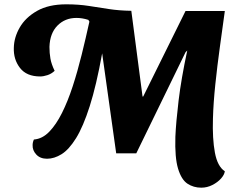

<svg xmlns="http://www.w3.org/2000/svg" viewBox="-20 -710 1084 889"><path d="M198 25Q166 25 148 5.5Q130 -14 131 -38Q131 -51 137 -64Q176 -67 208 -100Q240 -133 267 -187Q294 -241 316.5 -310Q339 -379 358 -456Q377 -533 394 -610L389 -618Q361 -627 334 -627Q281 -627 246 -591.5Q211 -556 209 -493Q209 -464 213.5 -438.5Q218 -413 233 -382Q218 -368 199.5 -362Q181 -356 166 -356Q103 -356 72.5 -395.5Q42 -435 44 -489Q45 -537 71.5 -583Q98 -629 151.5 -659.5Q205 -690 287 -690Q344 -690 391.5 -682.5Q439 -675 485 -668Q531 -661 587 -660H588L640 -263H643L839 -659H1021Q1010 -579 998 -492Q986 -405 977 -319.5Q968 -234 966 -161Q963 -68 975 -3.5Q987 61 1021 83Q1019 99 1003.5 116.5Q988 134 963.5 146.5Q939 159 912 159Q876 159 848 140.5Q820 122 804.5 71Q789 20 792 -77Q795 -145 807 -245Q819 -345 847 -476L839 -468L611 0H518L453 -463Q426 -314 395.5 -218.5Q365 -123 332 -70Q299 -17 265 4Q231 25 198 25Z"/></svg>

Font: Sansita Swashed
Style: Bold
Weight: 700
Designer: Pablo Cosgaya
Foundry: Omnibus-Type
Version: Version 1.003; ttfautohint (v1.8.3)